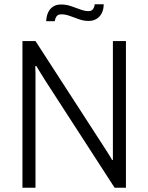

<svg xmlns="http://www.w3.org/2000/svg" viewBox="-20 -878 694 898"><path d="M85 0V-686H146L465 -193Q470 -186 477 -174.5Q484 -163 491.5 -151.5Q499 -140 504 -130H508Q508 -146 508 -163Q508 -180 508 -195V-686H569V0H516L190 -504Q185 -513 172 -533Q159 -553 150 -569H145Q146 -552 146 -534.5Q146 -517 146 -502V0ZM196 -779Q197 -802 205 -819.5Q213 -837 228 -847Q243 -857 266 -857Q289 -857 311.5 -849.5Q334 -842 355 -834Q376 -826 394 -826Q409 -826 415.5 -836Q422 -846 423 -858H465Q465 -835 456.5 -817.5Q448 -800 432 -790Q416 -780 394 -780Q372 -780 349.5 -788Q327 -796 306.5 -803.5Q286 -811 267 -811Q251 -811 244.5 -801.5Q238 -792 236 -779Z"/></svg>

Font: Archivo SemiCondensed ExtraLight
Style: Regular
Weight: 250
Width: 4
Designer: Hector Gatti
Foundry: Omnibus-Type
Version: Version 2.001